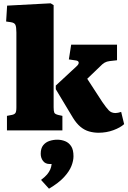

<svg xmlns="http://www.w3.org/2000/svg" viewBox="-20 -788 774 1160"><path d="M575 14Q546 14 518 6Q490 -2 466 -22Q442 -42 421 -76L317 -249V-271L441 -386Q457 -400 455.5 -410.5Q454 -421 437 -423L396 -429L410 -518H687V-424L643 -419Q625 -417 612 -409.5Q599 -402 583 -385L507 -312L598 -172Q622 -137 637.5 -121Q653 -105 678 -105Q685 -105 694 -107Q703 -109 712 -112L730 -38Q707 -17 665 -1.5Q623 14 575 14ZM22 0V-88L53 -94Q67 -97 73 -105Q79 -113 79 -139V-592Q79 -625 73 -638Q67 -651 45 -654L17 -658L23 -754L286 -768L304 -757V-140Q304 -117 308 -107.5Q312 -98 334 -93L357 -88V0ZM276 352 228 299Q252 281 264.5 266Q277 251 283.5 236Q290 221 292 203H281Q254 203 240 184.5Q226 166 226 141Q226 108 241 89.5Q256 71 279 63.5Q302 56 326 56Q351 56 373.5 65Q396 74 410 95.5Q424 117 424 156Q424 183 411.5 215Q399 247 367 282Q335 317 276 352Z"/></svg>

Font: Literata 18pt Black
Style: Regular
Weight: 900
Designer: Latin by Veronika Burian and Jose Scaglione. Greek by Irene Vlachou. Cyrillic by Vera Evstafieva.
Foundry: TypeTogether
Version: Version 3.103;gftools[0.9.29]